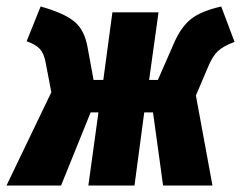

<svg xmlns="http://www.w3.org/2000/svg" viewBox="-46 -571 742 591"><path d="M676 -442Q641 -429 624.5 -413.5Q608 -398 594 -364L557 -277L608 0H456L425 -225H398L368 0H226L257 -225H233L142 0H-26L112 -287L94 -381Q89 -407 76.5 -420.5Q64 -434 36 -444L79 -551Q151 -531 183 -504.5Q215 -478 224 -423L242 -325H272L300 -533H442L413 -325H440L489 -437Q511 -488 542 -512.5Q573 -537 635 -551Z"/></svg>

Font: Fira Sans Extra Condensed ExtraBold
Style: Italic
Weight: 800
Width: 3
Italic angle: -8°
Designer: Carrois Corporate & Edenspiekermann AG
Foundry: Carrois Corporate GbR & Edenspiekermann AG
Version: Version 4.203